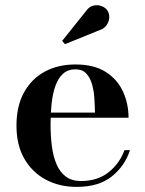

<svg xmlns="http://www.w3.org/2000/svg" viewBox="-20 -722 569 752"><path d="M280.5 10Q213 10 159.8 -18.2Q106.5 -46.5 75.5 -100Q44.5 -153.5 44.5 -230Q44.5 -306.5 74 -360Q103.5 -413.5 155.5 -441.5Q207.5 -469.5 275.5 -469.5Q348.5 -469.5 394.2 -440.2Q440 -411 461.8 -363.2Q483.5 -315.5 483.5 -261H111.5V-281H352Q351.5 -308.5 349.5 -338.2Q347.5 -368 340 -393.5Q332.5 -419 317.2 -434.8Q302 -450.5 275.5 -450.5Q246 -450.5 227 -433.2Q208 -416 197.2 -386Q186.5 -356 182.2 -317.5Q178 -279 178 -236Q178 -189.5 183.2 -149.2Q188.5 -109 201.5 -78.5Q214.5 -48 237.8 -30.5Q261 -13 297 -13Q362 -13 405.2 -47.2Q448.5 -81.5 467.5 -134H489Q469.5 -72.5 418.2 -31.2Q367 10 280.5 10ZM234.5 -549 223.5 -562 316 -677.5Q328.5 -696 345.8 -700Q363 -704 378.2 -698Q393.5 -692 401 -680.5Q409 -667.5 407.8 -651.5Q406.5 -635.5 396.5 -622.2Q386.5 -609 369 -603.5Z"/></svg>

Font: Bodoni Moda 11pt SemiBold
Style: Regular
Weight: 600
Designer: Owen Earl
Foundry: indestructible type
Version: Version 2.004